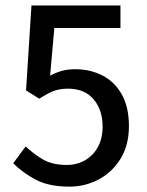

<svg xmlns="http://www.w3.org/2000/svg" viewBox="-20 -677 544 709"><path d="M236.8 12.2Q160.2 12.2 111.6 -13.7Q63 -39.6 28.8 -74.2L74.7 -136.2Q103.5 -108.9 138.4 -88.4Q173.3 -67.9 226.1 -67.9Q263.7 -67.9 293.7 -85Q323.7 -102.1 341.3 -133.8Q358.9 -165.5 358.9 -209Q358.9 -271 325.7 -310.3Q292.5 -349.6 230.5 -349.6Q199.2 -349.6 176.5 -340.3Q153.8 -331.1 125 -312.5L76.2 -343.3L96.2 -656.7H424.8V-573.7H180.7L165 -397.5Q186.5 -409.2 208.5 -415.3Q230.5 -421.4 257.3 -421.4Q313.5 -421.4 358.4 -398.2Q403.3 -375 429.7 -328.4Q456.1 -281.7 456.1 -211.4Q456.1 -140.6 425 -90.6Q394 -40.5 344 -14.2Q293.9 12.2 236.8 12.2Z"/></svg>

Font: Varta Light SemiBold
Style: Regular
Weight: 600
Version: Version 1.004